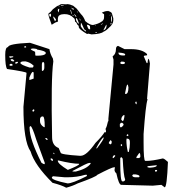

<svg xmlns="http://www.w3.org/2000/svg" viewBox="-20 -877 840 916"><path d="M123 -672.9 215.8 -642.6Q218.8 -620.1 232.4 -597.7L234.4 -584Q222.7 -501 228.5 -222.7Q228.5 -182.6 259.8 -170.9L269.5 -148.4Q269.5 -139.6 360.4 -133.8H365.2Q392.6 -133.8 435.5 -195.3Q469.7 -229.5 478.5 -246.1H485.4V-254.9L483.4 -261.7Q490.2 -273.4 495.1 -297.9L497.1 -298.8V-311.5L521.5 -569.3V-592.8L517.6 -606.4V-608.4Q533.2 -619.1 533.2 -642.6Q533.2 -655.3 543 -658.2L574.2 -642.6H604.5Q658.2 -642.6 681.6 -619.1V-613.3Q666 -612.3 666 -608.4L679.7 -576.2H683.6Q685.5 -596.7 688.5 -596.7Q693.4 -589.8 695.3 -574.2L681.6 -405.3L683.6 -403.3V-401.4Q674.8 -375 665 -237.3V-198.2Q665 -109.4 672.9 -109.4H678.7Q706.1 -109.4 756.8 -121.1Q764.6 -120.1 781.2 -104.5Q776.4 16.6 765.6 16.6L750 4.9L709 8.8L558.6 4.9Q546.9 4.9 535.2 -49.8Q526.4 -57.6 526.4 -66.4L528.3 -79.1H524.4Q513.7 -79.1 444.3 -43Q440.4 -34.2 350.6 -2Q328.1 9.8 295.9 18.6Q275.4 6.8 230.5 -4.9Q145.5 -88.9 126 -154.3Q91.8 -203.1 91.8 -367.2L106.4 -526.4V-529.3Q106.4 -534.2 13.7 -547.9Q4.9 -560.5 4.9 -615.2Q4.9 -652.3 18.6 -652.3Q18.6 -668 123 -672.9ZM95.7 -654.3V-650.4H104.5V-654.3L100.6 -657.2H99.6ZM127 -643.6V-642.6Q127 -638.7 147.5 -629.9Q147.5 -611.3 150.4 -611.3H159.2Q193.4 -611.3 198.2 -622.1V-625Q198.2 -633.8 157.2 -640.6Q157.2 -644.5 141.6 -645.5H134.8ZM24.4 -608.4V-604.5L27.3 -601.6H31.2L43 -604.5V-608.4ZM31.2 -594.7V-590.8Q33.2 -584 45.9 -584L47.9 -585.9V-587.9L41 -594.7ZM544.9 -626Q544.9 -612.3 565.4 -612.3H574.2L577.1 -615.2V-617.2Q577.1 -624 546.9 -626ZM77.1 -577.1Q77.1 -568.4 121.1 -554.7H134.8Q138.7 -554.7 140.6 -563.5Q125 -579.1 102.5 -584H92.8Q79.1 -584 77.1 -577.1ZM52.7 -579.1V-575.2L54.7 -574.2V-572.3Q65.4 -575.2 65.4 -579.1V-582H59.6ZM179.7 -567.4V-541L182.6 -538.1Q191.4 -542 191.4 -554.7V-570.3Q191.4 -579.1 186.5 -581.1H184.6Q179.7 -579.1 179.7 -567.4ZM24.4 -567.4 27.3 -563.5H38.1L41 -567.4L36.1 -572.3H29.3ZM553.7 -578.1V-576.2Q555.7 -571.3 563.5 -571.3H565.4Q574.2 -571.3 576.2 -576.2V-578.1Q574.2 -583 562.5 -583H558.6ZM120.1 -506.8V-495.1L140.6 -502V-531.2L136.7 -534.2Q130.9 -534.2 120.1 -506.8ZM577.1 -434.6V-428.7H579.1Q592.8 -428.7 592.8 -460Q590.8 -473.6 587.9 -473.6Q584 -473.6 577.1 -434.6ZM627 -391.6 625 -386.7Q627.9 -379.9 630.9 -379.9H631.8V-391.6ZM138.7 -355.5 134.8 -350.6V-346.7L138.7 -343.8L143.6 -348.6V-353.5ZM558.6 -305.7 565.4 -298.8Q571.3 -300.8 574.2 -326.2L572.3 -328.1H570.3Q558.6 -320.3 558.6 -305.7ZM170.9 -307.6V-298.8Q170.9 -282.2 189.5 -270.5H193.4V-271.5Q193.4 -321.3 184.6 -321.3H179.7Q170.9 -317.4 170.9 -307.6ZM551.8 -285.2V-273.4L556.6 -268.6Q564.5 -272.5 569.3 -280.3V-285.2L563.5 -291H556.6ZM121.1 -271.5V-266.6Q121.1 -212.9 177.7 -100.6Q186.5 -93.8 193.4 -93.8V-100.6L153.3 -210Q133.8 -272.5 126 -275.4H125ZM584 -232.4V-230.5L587.9 -227.5L592.8 -230.5L590.8 -236.3H587.9ZM439.5 -170.9 440.4 -168.9H442.4Q474.6 -210.9 474.6 -218.8V-220.7H471.7Q456.1 -204.1 439.5 -170.9ZM196.3 -218.8V-216.8Q200.2 -209 207 -209V-210Q207 -218.8 196.3 -218.8ZM584 -215.8 583 -207Q583 -182.6 589.8 -152.3H594.7Q599.6 -174.8 599.6 -191.4V-200.2Q599.6 -215.8 585.9 -215.8ZM507.8 -209Q499 -199.2 499 -193.4L505.9 -188.5H507.8L512.7 -193.4V-203.1ZM556.6 -189.5V-179.7H558.6L562.5 -182.6V-186.5L558.6 -189.5ZM234.4 -148.4V-145.5L237.3 -141.6H239.3V-145.5L235.4 -148.4ZM644.5 -147.5 630.9 -127.9V-123H644.5L649.4 -127.9V-133.8Q649.4 -145.5 644.5 -147.5ZM517.6 -125V-123H521.5L529.3 -131.8V-136.7Q517.6 -136.7 517.6 -125ZM553.7 -123V-107.4Q553.7 -11.7 563.5 -11.7H569.3Q577.1 -14.6 577.1 -20.5Q569.3 -38.1 565.4 -120.1L558.6 -127.9ZM221.7 -121.1V-116.2Q225.6 -109.4 232.4 -109.4V-116.2L227.5 -121.1ZM255.9 -111.3V-109.4Q255.9 -95.7 303.7 -66.4Q357.4 -87.9 357.4 -93.8V-95.7Q323.2 -95.7 259.8 -111.3ZM326.2 -61.5V-58.6H341.8Q393.6 -71.3 412.1 -95.7V-99.6H405.3Q396.5 -99.6 326.2 -61.5ZM683.6 -84V-79.1L692.4 -77.1H697.3Q727.5 -79.1 727.5 -86.9V-88.9H726.6ZM719.7 -65.4V-58.6H726.6L729.5 -61.5V-63.5Q729.5 -66.4 724.6 -66.4ZM611.3 -41V-38.1Q614.3 -31.2 627 -31.2H642.6L645.5 -34.2V-36.1Q645.5 -42 627 -44.9H615.2ZM300.8 -31.2H289.1L234.4 -36.1H232.4L227.5 -31.2V-29.3Q227.5 -17.6 302.7 -2Q325.2 -2 392.6 -36.1L394.5 -38.1V-43H385.7Q347.7 -31.2 300.8 -31.2ZM494.1 -825.2H496.1L497.1 -824.2Q504.9 -822.3 510.7 -817.4Q513.7 -817.4 520.5 -790V-779.3Q520.5 -761.7 499 -744.1Q486.3 -730.5 473.6 -725.6Q461.9 -714.8 417 -712.9Q414.1 -712.9 399.4 -716.8H398.4Q399.4 -714.8 398.4 -714.8H397.5L393.6 -715.8Q362.3 -734.4 356.4 -745.1Q356.4 -755.9 349.6 -758.8Q342.8 -774.4 337.9 -773.4Q337.9 -788.1 332 -791Q313.5 -810.5 287.1 -809.6H286.1Q273.4 -809.6 264.6 -804.7Q255.9 -800.8 255.9 -783.2L256.8 -774.4H253.9Q255.9 -772.5 252.9 -772.5L251 -770.5Q250 -771.5 250 -772.5Q243.2 -769.5 226.6 -758.8Q210.9 -799.8 210.9 -809.6L212.9 -814.5Q220.7 -817.4 232.4 -833Q253.9 -850.6 259.8 -850.6Q268.6 -857.4 275.4 -857.4L294.9 -856.4L302.7 -857.4Q310.5 -857.4 329.1 -849.6L345.7 -835.9L366.2 -809.6Q378.9 -797.9 386.7 -776.4Q408.2 -757.8 422.9 -757.8H423.8Q447.3 -762.7 460.9 -771.5Q477.5 -779.3 476.6 -796.9V-808.6Q477.5 -808.6 465.8 -816.4Q482.4 -825.2 494.1 -824.2ZM365.2 -752Q375 -734.4 389.6 -726.6L390.6 -727.5Q391.6 -731.4 381.8 -737.3Q369.1 -767.6 366.2 -768.6L365.2 -754.9ZM394.5 -757.8Q400.4 -737.3 406.2 -737.3H410.2L409.2 -752.9Q402.3 -758.8 397.5 -758.8H394.5ZM344.7 -791 341.8 -787.1Q343.8 -772.5 355.5 -762.7V-768.6Q347.7 -791 344.7 -791ZM473.6 -733.4V-732.4Q489.3 -738.3 488.3 -756.8Q488.3 -758.8 487.3 -758.8H486.3ZM245.1 -787.1Q234.4 -801.8 234.4 -796.9V-793L242.2 -775.4Q247.1 -779.3 247.1 -783.2Q247.1 -785.2 245.1 -787.1ZM510.7 -800.8Q508.8 -800.8 509.8 -794.9Q509.8 -772.5 512.7 -772.5H513.7L514.6 -787.1Q514.6 -795.9 510.7 -800.8ZM218.8 -811.5Q214.8 -809.6 214.8 -807.6Q214.8 -796.9 218.8 -797.9L220.7 -796.9Q223.6 -796.9 223.6 -806.6Q222.7 -811.5 220.7 -811.5ZM260.7 -835Q251 -831.1 259.8 -817.4Q260.7 -822.3 262.7 -833V-835ZM315.4 -829.1Q320.3 -809.6 322.3 -809.6H323.2L318.4 -829.1L317.4 -830.1H316.4ZM333 -810.5Q339.8 -796.9 342.8 -796.9L344.7 -797.9Q339.8 -806.6 334 -810.5ZM321.3 -837.9Q321.3 -834 329.1 -831.1H330.1L333 -833V-834Q333 -835.9 322.3 -837.9ZM270.5 -850.6V-848.6H285.2V-849.6Q279.3 -851.6 271.5 -851.6ZM507.8 -767.6V-760.7L509.8 -759.8Q510.7 -759.8 511.7 -766.6V-767.6L510.7 -768.6H509.8ZM467.8 -764.6Q461.9 -761.7 460.9 -758.8H461.9Q466.8 -760.7 470.7 -763.7V-764.6ZM434.6 -720.7V-719.7Q441.4 -719.7 442.4 -721.7V-722.7L441.4 -723.6H437.5ZM359.4 -788.1Q359.4 -785.2 362.3 -779.3H364.3L363.3 -783.2L361.3 -788.1ZM325.2 -805.7Q326.2 -802.7 329.1 -802.7H332V-803.7L329.1 -805.7ZM346.7 -821.3Q349.6 -817.4 351.6 -817.4H352.5Q349.6 -822.3 346.7 -822.3ZM507.8 -807.6Q507.8 -803.7 509.8 -803.7H510.7V-806.6L508.8 -807.6ZM259.8 -846.7H260.7L265.6 -847.7L263.7 -848.6H262.7L259.8 -847.7ZM317.4 -843.8 318.4 -842.8H321.3V-843.8L319.3 -844.7H318.4ZM433.6 -752.9H435.5L436.5 -753.9V-754.9H433.6ZM501 -804.7 502 -803.7H502.9V-805.7H501ZM275.4 -840.8V-839.8H276.4L278.3 -841.8H277.3ZM254.9 -809.6Q255.9 -809.6 256.8 -810.5H253.9ZM253.9 -835.9H255.9L256.8 -836.9H254.9Z"/></svg>

Font: Love Ya Like A Sister
Style: Regular
Weight: 400
Designer: Kimberly Geswein
Foundry: Kimberly Geswein
Version: Version 1.002 2007